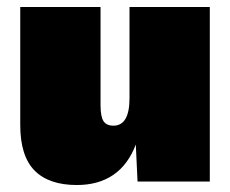

<svg xmlns="http://www.w3.org/2000/svg" viewBox="-20 -520 660 550"><path d="M581 -500V0H374L369 -106Q347 -48 304.5 -19Q262 10 200 10Q120 10 79 -31.5Q38 -73 38 -162V-500H268V-219Q268 -186 276.5 -173Q285 -160 305 -160Q351 -160 351 -239V-500Z"/></svg>

Font: Work Sans Black
Style: Regular
Weight: 900
Designer: Wei Huang
Foundry: Wei Huang
Version: Version 1.500